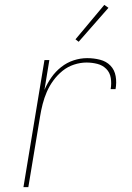

<svg xmlns="http://www.w3.org/2000/svg" viewBox="-20 -766 540 786"><path d="M76 0 162 -520H182L162 -398Q173 -424 190 -448.5Q207 -473 230.5 -491.5Q254 -510 281.5 -519Q309 -528 337 -528Q364 -528 389.5 -521.5Q415 -515 432 -497.5Q449 -480 453.5 -454Q458 -428 453 -401H433Q437 -424 433.5 -446.5Q430 -469 415 -484Q400 -499 378.5 -504.5Q357 -510 334 -510Q309 -510 283 -501.5Q257 -493 236 -476Q215 -459 198.5 -436.5Q182 -414 171.5 -389.5Q161 -365 154.5 -339.5Q148 -314 144 -289L96 0ZM302 -595 289 -605 407 -746 424 -734Z"/></svg>

Font: Iosevka Term Curly Thin
Style: Italic
Weight: 100
Italic angle: -9°
Designer: Belleve Invis
Foundry: Belleve Invis
Version: Version 32.3.0